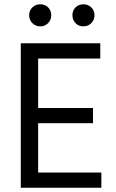

<svg xmlns="http://www.w3.org/2000/svg" viewBox="-20 -876 541 896"><path d="M204.5 -841.5Q219 -827 219 -805Q219 -783 204.5 -768Q190 -753 168 -753Q146 -753 131 -768Q116 -783 116 -805Q116 -827 131 -841.5Q146 -856 168 -856Q190 -856 204.5 -841.5ZM406 -841.5Q421 -827 421 -805Q421 -783 406 -768Q391 -753 369 -753Q347 -753 332.5 -768Q318 -783 318 -805Q318 -827 332.5 -841.5Q347 -856 369 -856Q391 -856 406 -841.5ZM453 0H77V-674H448V-603H158V-372H414V-301H158V-71H453Z"/></svg>

Font: Hind Mysuru
Style: Regular
Weight: 400
Designer: Manushi Parikh, Hitesh Malaviya
Foundry: Indian Type Foundry
Version: Version 0.703;PS 1.0;hotconv 1.0.86;makeotf.lib2.5.63406